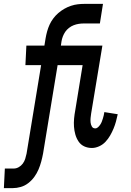

<svg xmlns="http://www.w3.org/2000/svg" viewBox="-54 -755 674 990"><path d="M-34 215 -29 114H17Q30 114 42.5 107Q55 100 63.5 88.5Q72 77 76 64Q80 51 83 37L158 -419H77L82 -520H175L181 -557Q184 -575 189 -593Q194 -611 201.5 -627.5Q209 -644 220.5 -659.5Q232 -675 246.5 -687.5Q261 -700 277.5 -709.5Q294 -719 312 -725Q330 -731 347.5 -733Q365 -735 382 -735H477L461 -634H378Q365 -634 352 -632Q339 -630 326 -625Q313 -620 301.5 -611Q290 -602 282.5 -591Q275 -580 270 -567Q265 -554 263 -541L260 -520H407L402 -419H243L168 37Q164 58 158.5 78.5Q153 99 144.5 119Q136 139 123 157Q110 175 92 189Q74 203 53 209Q32 215 12 215ZM420 8Q398 8 380 -0.5Q362 -9 351 -25.5Q340 -42 334.5 -61.5Q329 -81 327.5 -101.5Q326 -122 328 -143.5Q330 -165 334 -186L372 -419H293L298 -520H474L416 -170Q414 -158 413 -146.5Q412 -135 413 -124Q414 -113 419.5 -103Q425 -93 437 -93Q445 -93 451.5 -99Q458 -105 463 -112.5Q468 -120 471 -128Q474 -136 476.5 -144Q479 -152 481 -160.5Q483 -169 484 -177L553 -166Q549 -147 544 -128.5Q539 -110 531.5 -92Q524 -74 514 -56.5Q504 -39 490 -24Q476 -9 457 -0.5Q438 8 420 8Z"/></svg>

Font: Iosevka Extended
Style: Bold Italic
Weight: 700
Width: 7
Italic angle: -9°
Monospace: yes
Designer: Belleve Invis
Foundry: Belleve Invis
Version: Version 32.5.0; ttfautohint (v1.8.4)